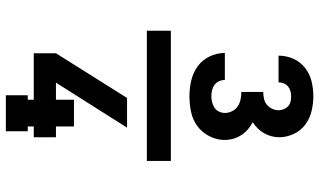

<svg xmlns="http://www.w3.org/2000/svg" viewBox="-232 -662 1065 640"><g transform="rotate(90 300.0 -342.5)"><path d="M301 -442Q275 -442 249 -448Q223 -454 201.5 -469.5Q180 -485 168.5 -509.5Q157 -534 157 -560H247Q247 -550 251 -541Q255 -532 263 -526Q271 -520 281 -517.5Q291 -515 301 -515Q311 -515 321 -517.5Q331 -520 339.5 -525.5Q348 -531 352.5 -540.5Q357 -550 357 -560Q357 -573 351 -584.5Q345 -596 334.5 -603Q324 -610 311.5 -612.5Q299 -615 287 -615V-688Q298 -688 309.5 -690.5Q321 -693 329.5 -700Q338 -707 343 -717.5Q348 -728 348 -740Q348 -748 344.5 -756.5Q341 -765 334.5 -771Q328 -777 319 -779Q310 -781 301 -781Q293 -781 284 -778.5Q275 -776 268.5 -770.5Q262 -765 258.5 -756.5Q255 -748 255 -739Q255 -739 255 -739Q255 -739 255 -739H166Q166 -739 166 -739Q166 -739 166 -739Q166 -765 176.5 -788.5Q187 -812 207 -827.5Q227 -843 251.5 -849Q276 -855 301 -855Q326 -855 351 -849Q376 -843 396 -828Q416 -813 427 -789.5Q438 -766 438 -741Q438 -728 434.5 -715Q431 -702 424.5 -690.5Q418 -679 408.5 -669.5Q399 -660 388 -653Q401 -646 412 -636.5Q423 -627 431 -614.5Q439 -602 443 -588Q447 -574 447 -559Q447 -533 434.5 -508.5Q422 -484 401 -468.5Q380 -453 354 -447.5Q328 -442 301 -442ZM418 170H298V97H313V77H158V3L307 -234H406L256 3H313V-57H402V3H438V77H402V97H418ZM517 -300H83V-380H517Z"/></g></svg>

Font: Iosevka Curly Slab HvEx
Style: Regular
Weight: 900
Width: 7
Monospace: yes
Designer: Belleve Invis
Foundry: Belleve Invis
Version: Version 11.1.0; ttfautohint (v1.8.3)